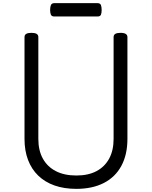

<svg xmlns="http://www.w3.org/2000/svg" viewBox="-20 -1183 967 1222"><path d="M466 19Q388 19 327 -2.5Q266 -24 223.5 -65Q181 -106 158.5 -165Q136 -224 136 -299V-947Q136 -961 147 -967.5Q158 -974 180 -974Q202 -974 213 -967.5Q224 -961 224 -947V-299Q224 -226 252.5 -174Q281 -122 335 -94Q389 -66 466 -66Q542 -66 594.5 -94Q647 -122 675 -174Q703 -226 703 -299V-947Q703 -961 714 -967.5Q725 -974 747 -974Q791 -974 791 -947V-299Q791 -199 752.5 -127.5Q714 -56 641 -18.5Q568 19 466 19ZM326 -1078Q309 -1078 304 -1089.5Q299 -1101 299 -1119Q299 -1138 304 -1150.5Q309 -1163 326 -1163H600Q618 -1163 622.5 -1150.5Q627 -1138 627 -1119Q627 -1101 622.5 -1089.5Q618 -1078 600 -1078Z"/></svg>

Font: Playwrite IT Trad
Style: Regular
Weight: 400
Designer: Veronika Burian, José Scaglione
Foundry: TypeTogether
Version: Version 1.002